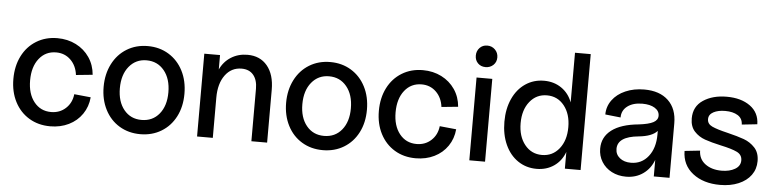

<svg xmlns="http://www.w3.org/2000/svg" viewBox="-44 -920 4663 1155"><g transform="rotate(5 2287.5 -342.0)"><path d="M36 -249Q36 -327 66.5 -387.5Q97 -448 152.5 -482Q208 -516 279 -516Q341 -516 391.5 -490.5Q442 -465 473 -419.5Q504 -374 509 -315L409 -305Q402 -361 366.5 -395.5Q331 -430 279 -430Q215 -430 176 -380.5Q137 -331 137 -249Q137 -168 176 -119Q215 -70 279 -70Q331 -70 367 -103Q403 -136 409 -189L509 -179Q504 -122 473.5 -77.5Q443 -33 393 -8.5Q343 16 281 16Q209 16 153.5 -17.5Q98 -51 67 -111Q36 -171 36 -249Z M581 -249Q581 -326 612 -387Q643 -448 698.5 -482Q754 -516 825 -516Q896 -516 951.5 -482Q1007 -448 1038 -387.5Q1069 -327 1069 -249Q1069 -171 1038 -111Q1007 -51 951.5 -17.5Q896 16 825 16Q754 16 698.5 -17.5Q643 -51 612 -111.5Q581 -172 581 -249ZM825 -70Q892 -70 932 -119Q972 -168 972 -249Q972 -331 931.5 -380.5Q891 -430 825 -430Q760 -430 719.5 -380.5Q679 -331 679 -249Q679 -168 719 -119Q759 -70 825 -70Z M1399 -430Q1337 -430 1299.5 -379Q1262 -328 1262 -243V0H1167V-500H1262V-413Q1284 -461 1327.5 -488.5Q1371 -516 1427 -516Q1503 -516 1546.5 -463.5Q1590 -411 1590 -319V0H1495V-317Q1495 -370 1470 -400Q1445 -430 1399 -430Z M1683 -249Q1683 -326 1714 -387Q1745 -448 1800.5 -482Q1856 -516 1927 -516Q1998 -516 2053.5 -482Q2109 -448 2140 -387.5Q2171 -327 2171 -249Q2171 -171 2140 -111Q2109 -51 2053.5 -17.5Q1998 16 1927 16Q1856 16 1800.5 -17.5Q1745 -51 1714 -111.5Q1683 -172 1683 -249ZM1927 -70Q1994 -70 2034 -119Q2074 -168 2074 -249Q2074 -331 2033.5 -380.5Q1993 -430 1927 -430Q1862 -430 1821.5 -380.5Q1781 -331 1781 -249Q1781 -168 1821 -119Q1861 -70 1927 -70Z M2243 -249Q2243 -327 2273.5 -387.5Q2304 -448 2359.5 -482Q2415 -516 2486 -516Q2548 -516 2598.5 -490.5Q2649 -465 2680 -419.5Q2711 -374 2716 -315L2616 -305Q2609 -361 2573.5 -395.5Q2538 -430 2486 -430Q2422 -430 2383 -380.5Q2344 -331 2344 -249Q2344 -168 2383 -119Q2422 -70 2486 -70Q2538 -70 2574 -103Q2610 -136 2616 -189L2716 -179Q2711 -122 2680.5 -77.5Q2650 -33 2600 -8.5Q2550 16 2488 16Q2416 16 2360.5 -17.5Q2305 -51 2274 -111Q2243 -171 2243 -249Z M2906 -500V0H2811V-500ZM2859 -697Q2887 -697 2906 -678Q2925 -659 2925 -631Q2925 -603 2906 -585Q2887 -567 2859 -567Q2831 -567 2813 -585Q2795 -603 2795 -631Q2795 -659 2813 -678Q2831 -697 2859 -697Z M3001 -250Q3001 -328 3028.5 -388.5Q3056 -449 3105.5 -482.5Q3155 -516 3218 -516Q3278 -516 3323 -485Q3368 -454 3388 -400V-700H3483V0H3388V-101Q3368 -46 3323 -15Q3278 16 3218 16Q3155 16 3105.5 -17.5Q3056 -51 3028.5 -111.5Q3001 -172 3001 -250ZM3243 -70Q3307 -70 3347 -120Q3387 -170 3387 -250Q3387 -330 3347 -380Q3307 -430 3243 -430Q3179 -430 3139 -380Q3099 -330 3099 -250Q3099 -170 3139 -120Q3179 -70 3243 -70Z M3589 -139Q3589 -209 3645 -251.5Q3701 -294 3808 -304Q3867 -311 3894.5 -325.5Q3922 -340 3922 -366Q3922 -395 3894 -412.5Q3866 -430 3819 -430Q3763 -430 3729 -404.5Q3695 -379 3695 -336L3602 -346Q3602 -394 3630.5 -433Q3659 -472 3709.5 -494Q3760 -516 3823 -516Q3916 -516 3968 -466.5Q4020 -417 4020 -329V0H3925V-100Q3905 -46 3861 -15Q3817 16 3758 16Q3710 16 3671.5 -4Q3633 -24 3611 -59.5Q3589 -95 3589 -139ZM3780 -70Q3845 -70 3885 -120.5Q3925 -171 3925 -253V-275Q3894 -240 3813 -232Q3687 -220 3687 -146Q3687 -112 3713 -91Q3739 -70 3780 -70Z M4096 -169 4189 -179Q4190 -128 4229 -99Q4268 -70 4328 -70Q4376 -70 4408.5 -89Q4441 -108 4441 -142Q4441 -176 4409 -191.5Q4377 -207 4311 -221Q4252 -234 4213.5 -247.5Q4175 -261 4148.5 -290Q4122 -319 4122 -368Q4122 -440 4179 -478Q4236 -516 4321 -516Q4408 -516 4462.5 -476.5Q4517 -437 4518 -367L4425 -357Q4424 -394 4395 -412Q4366 -430 4319 -430Q4276 -430 4248 -415Q4220 -400 4220 -372Q4220 -343 4250 -329Q4280 -315 4344 -300Q4406 -285 4444.5 -271Q4483 -257 4511 -227Q4539 -197 4539 -146Q4539 -98 4512.5 -61.5Q4486 -25 4437.5 -4.5Q4389 16 4326 16Q4225 16 4161 -34Q4097 -84 4096 -169Z"/></g></svg>

Font: MedMera Sans Display
Style: Regular
Weight: 500
Designer: Kasper Nordkvist
Foundry: UNCUT.wtf
Version: Version 1.300